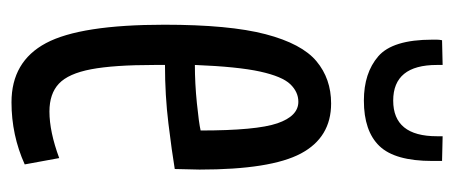

<svg xmlns="http://www.w3.org/2000/svg" viewBox="-248 -532 790 334"><g transform="rotate(90 147.0 -365.0)"><path d="M158 10Q87 10 55 -50Q23 -110 23 -256Q23 -369 39.5 -432Q56 -495 86.5 -520.5Q117 -546 160 -546Q219 -546 247 -493.5Q275 -441 275 -317Q275 -311 274.5 -296Q274 -281 274 -274Q244 -269 195 -263Q146 -257 93 -257V-239Q93 -168 100.5 -128.5Q108 -89 125.5 -72.5Q143 -56 174 -56Q209 -56 255 -73L266 -13Q215 10 158 10ZM93 -309Q125 -309 159.5 -312.5Q194 -316 207 -319Q207 -416 194.5 -452.5Q182 -489 157 -489Q140 -489 126.5 -475Q113 -461 104.5 -422.5Q96 -384 93 -309ZM155 -603Q107 -603 78 -628Q49 -653 49 -722Q49 -726 49 -730Q49 -734 50 -739L93 -740V-730Q93 -654 155 -654Q217 -654 217 -730V-740L260 -739Q260 -734 260 -730Q260 -726 260 -722Q260 -657 234 -630Q208 -603 155 -603Z"/></g></svg>

Font: Georama ExtraCondensed
Style: Regular
Weight: 400
Width: 2
Designer: Jean-Baptiste Levee
Foundry: Production Type
Version: Version 1.000